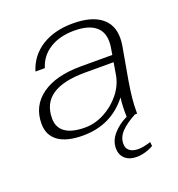

<svg xmlns="http://www.w3.org/2000/svg" viewBox="-126 -604 834 899"><g transform="rotate(-20 291.0 -155.0)"><path d="M521 -361Q521 -344 518 -324L489 -160Q481 -112 477.5 -77.5Q474 -43 474 0H463Q416 25 390.5 51.5Q365 78 365 111Q365 134 380.5 146Q396 158 424 158Q448 158 486 146L488 166Q470 177 447.5 183.5Q425 190 404 190Q367 190 346 170.5Q325 151 325 119Q325 81 353 49Q381 17 423 -3Q421 -54 427 -98Q343 10 202 10Q121 10 79 -20.5Q37 -51 37 -108Q37 -197 107 -247.5Q177 -298 303 -298H459L465 -335Q467 -345 467 -363Q467 -413 432 -439.5Q397 -466 329 -466Q257 -466 207.5 -435Q158 -404 141 -348H94Q117 -421 180 -460.5Q243 -500 335 -500Q425 -500 473 -464Q521 -428 521 -361ZM443 -205 453 -264H311Q92 -264 92 -115Q92 -69 125.5 -45.5Q159 -22 224 -22Q273 -22 320.5 -47Q368 -72 401.5 -114Q435 -156 443 -205Z"/></g></svg>

Font: Fahkwang ExtraLight
Style: Italic
Weight: 275
Italic angle: -10°
Designer: Suppakit Chalermlarp | Katatrad Co.,Ltd.
Foundry: Cadson Demak Co.,Ltd.
Version: Version 1.000; ttfautohint (v1.6)